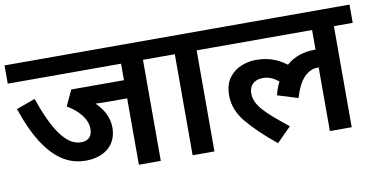

<svg xmlns="http://www.w3.org/2000/svg" viewBox="-65 -797 1929 986"><g transform="rotate(-10 899.5 -303.5)"><path d="M803.2 -526.9V-622.1H0V-526.9H590.8V-440.9H315.9L277.8 -358.9C338.4 -323.2 377.9 -276.4 377.9 -224.1C377.9 -183.6 354 -165 318.8 -165C243.2 -165 180.7 -255.4 122.1 -425.8L23.9 -390.1C52.7 -306.6 83 -241.7 115.7 -195.3C180.2 -101.6 250.5 -67.9 328.1 -67.9C418 -67.9 490.2 -116.2 490.2 -211.9C490.2 -262.7 466.3 -309.1 425.8 -348.1C438.5 -346.7 458 -346.2 484.9 -346.2H590.8V0H705.1V-526.9Z M1083 -526.9V-622.1H788.1V-526.9H871.1V0H984.9V-526.9Z M1586.9 -526.9V-424.8H1586.4H1585.9H1585.4H1585H1582.5H1582C1522.9 -424.8 1473.6 -407.7 1434.1 -373C1385.7 -408.7 1338.9 -425.8 1274.9 -425.8C1249.5 -425.8 1224.1 -420.9 1198.7 -410.6C1173.3 -400.4 1151.9 -383.8 1134.8 -360.8C1117.7 -337.9 1108.9 -307.1 1108.9 -269C1108.9 -219.7 1127 -173.3 1162.6 -129.9C1198.2 -86.4 1248.5 -38.1 1314 15.1L1388.7 -60.1C1273.4 -151.9 1222.7 -198.2 1222.7 -261.2C1222.7 -299.8 1248 -328.1 1294.9 -328.1C1326.7 -328.1 1352.1 -314.9 1376 -295.9C1365.7 -275.4 1357.4 -252.9 1351.1 -228L1458 -194.8C1489.7 -306.2 1540 -332 1585 -332H1586.9V0H1700.7V-526.9H1798.8V-622.1H1068.8V-526.9Z"/></g></svg>

Font: Noto Reveo Sans
Style: Regular
Weight: 600
Designer: Monotype Design Team
Foundry: Monotype Imaging Inc.
Version: Version 2.007